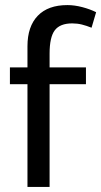

<svg xmlns="http://www.w3.org/2000/svg" viewBox="-20 -735 398 755"><path d="M245 -715Q273 -715 303.5 -707Q334 -699 358 -687L340 -626Q320 -634 302 -638.5Q284 -643 264 -643Q216 -643 195.5 -616Q175 -589 175 -524V-470H318V-404H175V0H88V-404H19V-470H88V-553Q88 -631 128.5 -673Q169 -715 245 -715Z"/></svg>

Font: Mukta Vaani
Style: Regular
Weight: 400
Designer: Noopur Datye, Girish Dalvi, Yashodeep Gholap, Pallavi Karambelkar
Foundry: Ek Type
Version: Version 2.538;PS 1.000;hotconv 16.6.51;makeotf.lib2.5.65220;